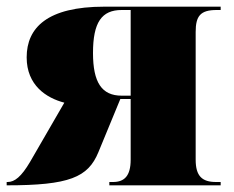

<svg xmlns="http://www.w3.org/2000/svg" viewBox="-26 -556 701 576"><path d="M-6 0C182 0 238 -24 269 -99L335 -259H366V-77C366 -28 347 -10 313 -10H302V0H636V-10H622C580 -10 561 -28 561 -77V-460C561 -508 575 -526 624 -526H636V-536H287C116 -536 54 -473 54 -384C54 -300 113 -262 167 -248L64 -70C38 -26 18 -10 -3 -10H-6ZM339 -269C279 -269 253 -309 253 -397C253 -489 279 -526 339 -526H366V-269Z"/></svg>

Font: Noto Serif Display Black
Style: Regular
Weight: 900
Designer: Monotype Design Team
Foundry: Monotype Imaging Inc.
Version: Version 2.009